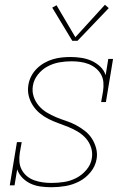

<svg xmlns="http://www.w3.org/2000/svg" viewBox="-20 -777 540 805"><path d="M195 8Q173 8 150.5 5Q128 2 108.5 -7Q89 -16 74 -31.5Q59 -47 52 -67L41 0H21L51 -181H71L63 -136Q60 -117 61.5 -98.5Q63 -80 71.5 -64.5Q80 -49 93.5 -38Q107 -27 124 -21Q141 -15 159 -12.5Q177 -10 196 -10Q222 -10 248.5 -14Q275 -18 299.5 -30.5Q324 -43 342.5 -65Q361 -87 365 -113Q369 -136 362 -158Q355 -180 340.5 -196.5Q326 -213 307 -224.5Q288 -236 267 -244.5Q246 -253 225 -260.5Q204 -268 184 -278Q164 -288 147 -302Q130 -316 118 -334.5Q106 -353 100.5 -375Q95 -397 99 -421Q102 -440 111 -457.5Q120 -475 134 -489Q148 -503 165.5 -513Q183 -523 201.5 -528.5Q220 -534 238.5 -536Q257 -538 276 -538Q298 -538 321 -534.5Q344 -531 364 -522Q384 -513 400 -498Q416 -483 423 -462L434 -530H454L424 -349H404L412 -394Q415 -413 413.5 -431.5Q412 -450 403.5 -465Q395 -480 381.5 -491Q368 -502 351.5 -508.5Q335 -515 316.5 -517.5Q298 -520 280 -520Q280 -520 280 -520Q280 -520 279 -520Q254 -520 228.5 -515.5Q203 -511 179.5 -498.5Q156 -486 139 -464.5Q122 -443 118 -418Q114 -394 121 -372.5Q128 -351 142.5 -334Q157 -317 176 -305.5Q195 -294 215.5 -285.5Q236 -277 257.5 -270Q279 -263 298.5 -252.5Q318 -242 335.5 -228.5Q353 -215 365 -196.5Q377 -178 383 -155.5Q389 -133 385 -110Q380 -80 359.5 -55Q339 -30 311.5 -16Q284 -2 254.5 3Q225 8 196 8ZM305 -606H283L199 -745L217 -755L296 -621L420 -757L436 -743Z"/></svg>

Font: Iosevka Slab Thin Oblique
Style: Regular
Weight: 100
Italic angle: -9°
Monospace: yes
Designer: Belleve Invis
Foundry: Belleve Invis
Version: Version 11.1.0; ttfautohint (v1.8.3)